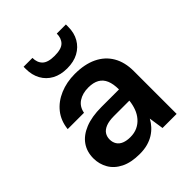

<svg xmlns="http://www.w3.org/2000/svg" viewBox="-205 -847 982 982"><g transform="rotate(-45 286.5 -356.0)"><path d="M235 12Q173 12 132 -8.5Q91 -29 71 -64Q51 -99 51 -140Q51 -188 75.5 -223Q100 -258 148 -277.5Q196 -297 266 -297H393Q393 -337 382 -363Q371 -389 348 -402Q325 -415 289 -415Q247 -415 218 -396Q189 -377 182 -339H64Q70 -394 100.5 -432.5Q131 -471 180.5 -492Q230 -513 289 -513Q360 -513 410 -489Q460 -465 486.5 -419.5Q513 -374 513 -310V0H411L399 -80Q389 -61 373.5 -44Q358 -27 338 -14.5Q318 -2 292.5 5Q267 12 235 12ZM262 -83Q291 -83 313.5 -93.5Q336 -104 352.5 -123Q369 -142 378 -166.5Q387 -191 390 -218V-219H279Q243 -219 220.5 -210Q198 -201 188 -185.5Q178 -170 178 -150Q178 -129 188 -113.5Q198 -98 217 -90.5Q236 -83 262 -83ZM282 -560Q235 -560 201 -578.5Q167 -597 148.5 -630.5Q130 -664 130 -708V-724H194Q194 -690 214 -670.5Q234 -651 282 -651Q331 -651 350.5 -670.5Q370 -690 370 -724H436V-708Q436 -663 417 -630Q398 -597 364 -578.5Q330 -560 282 -560Z"/></g></svg>

Font: DM Sans 17pt SemiBold
Style: Regular
Weight: 600
Version: Version 4.004;gftools[0.9.30]